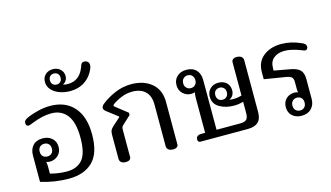

<svg xmlns="http://www.w3.org/2000/svg" viewBox="-93 -1137 2520 1463"><g transform="rotate(-15 1167.0 -406.0)"><path d="M75 -21V-229Q75 -277 102 -306.5Q129 -336 179 -336Q223 -336 252 -310.5Q281 -285 281 -242Q281 -201 253.5 -175.5Q226 -150 188 -150Q174 -150 160 -156Q164 -132 164 -120V-62Q229 -44 295 -44Q375 -44 417.5 -94Q460 -144 460 -267Q460 -388 415.5 -445.5Q371 -503 291 -503Q223 -503 136 -468Q109 -457 103 -457Q95 -457 88.5 -462.5Q82 -468 82 -482Q82 -495 89 -502.5Q96 -510 111 -517Q149 -535 200 -547.5Q251 -560 298 -560Q417 -560 484.5 -484.5Q552 -409 552 -267Q552 -121 484.5 -54Q417 13 295 13Q183 13 75 -21ZM228 -243Q228 -267 214.5 -280Q201 -293 180 -293Q159 -293 145.5 -280Q132 -267 132 -243Q132 -219 145.5 -206Q159 -193 180 -193Q201 -193 214.5 -206Q228 -219 228 -243Z M308 -746Q308 -782 331.5 -803.5Q355 -825 390 -825Q425 -825 448.5 -804Q472 -783 472 -749Q472 -730 462 -714.5Q452 -699 438 -694V-691Q452 -686 474 -686Q565 -686 602 -780Q604 -785 608 -796.5Q612 -808 618 -813.5Q624 -819 634 -819Q653 -819 663.5 -809.5Q674 -800 674 -783Q674 -770 669.5 -758.5Q665 -747 656 -730Q629 -682 583.5 -655.5Q538 -629 477 -629Q434 -629 395 -643Q356 -657 332 -683.5Q308 -710 308 -746ZM432 -748Q432 -767 420.5 -779Q409 -791 390 -791Q371 -791 359.5 -779Q348 -767 348 -748Q348 -728 359.5 -716Q371 -704 390 -704Q409 -704 420.5 -716Q432 -728 432 -748Z M698 -36V-225Q698 -248 704 -260.5Q710 -273 725 -286L786 -341V-346L697 -414Q682 -427 682 -440Q682 -454 698 -468Q746 -507 808.5 -533.5Q871 -560 937 -560Q1036 -560 1098 -508Q1160 -456 1160 -360V-25Q1160 -13 1149.5 -5Q1139 3 1120 3Q1096 3 1083 -7.5Q1070 -18 1070 -36V-364Q1070 -433 1033 -468Q996 -503 931 -503Q886 -503 844.5 -486Q803 -469 773 -447Q766 -441 766 -437Q766 -432 773 -427L866 -354V-336L802 -277Q792 -268 789.5 -261Q787 -254 787 -237V-25Q787 -13 776.5 -5Q766 3 747 3Q723 3 710.5 -7.5Q698 -18 698 -36Z M1315 -23Q1315 -39 1326 -47.5Q1337 -56 1357 -56H1387V-334Q1387 -348 1391 -376Q1381 -370 1363 -370Q1325 -370 1297.5 -395.5Q1270 -421 1270 -463Q1270 -505 1298.5 -531Q1327 -557 1371 -557Q1422 -557 1449.5 -527.5Q1477 -498 1477 -450V-56H1662Q1699 -56 1713.5 -70Q1728 -84 1728 -121V-210Q1693 -199 1655 -199Q1589 -199 1540.5 -227.5Q1492 -256 1492 -312Q1492 -351 1517.5 -375Q1543 -399 1582 -399Q1621 -399 1645.5 -376.5Q1670 -354 1670 -316Q1670 -293 1659.5 -276.5Q1649 -260 1630 -252Q1646 -249 1666 -249Q1680 -249 1687 -250Q1711 -254 1728 -259V-522Q1728 -535 1738.5 -543.5Q1749 -552 1768 -552Q1792 -552 1805 -541.5Q1818 -531 1818 -512V-104Q1818 -51 1791 -25.5Q1764 0 1709 0H1334Q1326 0 1320.5 -6Q1315 -12 1315 -23ZM1419 -463Q1419 -487 1405.5 -500.5Q1392 -514 1371 -514Q1351 -514 1337 -500.5Q1323 -487 1323 -463Q1323 -440 1337 -426.5Q1351 -413 1371 -413Q1392 -413 1405.5 -426.5Q1419 -440 1419 -463ZM1627 -313Q1627 -334 1614 -347Q1601 -360 1582 -360Q1562 -360 1549 -347.5Q1536 -335 1536 -313Q1536 -291 1548.5 -278Q1561 -265 1582 -265Q1601 -265 1614 -278Q1627 -291 1627 -313Z M2031 -85Q2031 -125 2056.5 -150.5Q2082 -176 2124 -176Q2141 -176 2152 -170Q2148 -178 2148 -193V-253Q2148 -279 2136.5 -290.5Q2125 -302 2095 -307L1924 -335V-391Q1924 -472 1980 -516Q2036 -560 2121 -560Q2199 -560 2278 -524Q2293 -517 2300.5 -509.5Q2308 -502 2308 -489Q2308 -478 2301.5 -471.5Q2295 -465 2287 -465Q2282 -465 2271 -469.5Q2260 -474 2254 -476Q2185 -503 2131 -503Q2079 -503 2046.5 -476.5Q2014 -450 2014 -399V-379L2135 -357Q2190 -348 2214 -325Q2238 -302 2238 -252V-96Q2238 -50 2210 -20.5Q2182 9 2132 9Q2088 9 2059.5 -16.5Q2031 -42 2031 -85ZM2179 -84Q2179 -107 2165.5 -120.5Q2152 -134 2131 -134Q2111 -134 2097 -120.5Q2083 -107 2083 -84Q2083 -60 2097 -46.5Q2111 -33 2131 -33Q2152 -33 2165.5 -46.5Q2179 -60 2179 -84Z"/></g></svg>

Font: Maitree Medium
Style: Regular
Weight: 500
Designer: CadsonDemak Team
Foundry: CadsonDemak
Version: Version 1.000